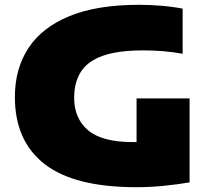

<svg xmlns="http://www.w3.org/2000/svg" viewBox="-20 -770 879 800"><path d="M548 10Q290 10 166 -86.2Q42 -182.5 42 -366Q42 -483.5 98.5 -569.8Q155 -656 269.8 -703Q384.5 -750 560 -750Q601.5 -750 649.5 -746.2Q697.5 -742.5 741 -734V-546Q665 -560 578 -560Q471.5 -560 408.2 -537.5Q345 -515 317 -470.8Q289 -426.5 289 -362Q289 -276.5 347 -227.2Q405 -178 534 -178Q541.5 -178 549 -178V-360H770V-10Q715.5 -1 660.2 4.5Q605 10 548 10Z"/></svg>

Font: Encode Sans Expanded Black
Style: Regular
Weight: 900
Width: 7
Designer: Multiple Designers
Foundry: Impallari Type
Version: Version 3.000; ttfautohint (v1.8.3) -l 8 -r 50 -G 200 -x 14 